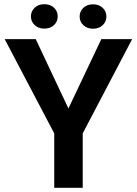

<svg xmlns="http://www.w3.org/2000/svg" viewBox="-20 -898 655 918"><path d="M150.9 -710.9 307.1 -379.4 464.4 -710.9H611.8L375.5 -260.3V0H239.3V-260.3L2.4 -710.9ZM127.9 -819.3Q127.9 -844.2 145.8 -861.1Q163.6 -877.9 191.9 -877.9Q220.7 -877.9 238.3 -861.1Q255.9 -844.2 255.9 -819.3Q255.9 -794.9 238.3 -778.1Q220.7 -761.2 191.9 -761.2Q163.6 -761.2 145.8 -778.1Q127.9 -794.9 127.9 -819.3ZM360.8 -818.8Q360.8 -843.8 378.7 -860.6Q396.5 -877.4 424.8 -877.4Q453.1 -877.4 470.9 -860.6Q488.8 -843.8 488.8 -818.8Q488.8 -794.4 470.9 -777.6Q453.1 -760.7 424.8 -760.7Q396.5 -760.7 378.7 -777.6Q360.8 -794.4 360.8 -818.8Z"/></svg>

Font: Vazirmatn RD SemiBold
Style: Regular
Weight: 600
Designer: Saber Rastikerdar
Foundry: Saber Rastikerdar
Version: Version 32.102